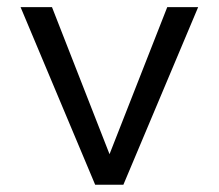

<svg xmlns="http://www.w3.org/2000/svg" viewBox="-20 -508 602 528"><path d="M524.9 -488.3 319.3 0H241.7L36.6 -488.3H123L281.2 -84L439.9 -488.3Z"/></svg>

Font: Kumbh Sans
Style: Regular
Weight: 400
Version: Version 1.005